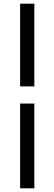

<svg xmlns="http://www.w3.org/2000/svg" viewBox="-20 -770 295 1040"><path d="M89 -302V-750H166V-302ZM89 250V-209H166V250Z"/></svg>

Font: Giro Sans Semibold
Style: Regular
Weight: 600
Designer: Paul D. Hunt
Foundry: Adobe Systems Incorporated
Version: Version 1.000;PS 1.0;hotconv 1.0.88;makeotf.lib2.5.647800